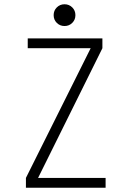

<svg xmlns="http://www.w3.org/2000/svg" viewBox="-20 -880 610 900"><path d="M318.8 -772.8Q304 -758 282.5 -758Q261 -758 246.2 -772.8Q231.5 -787.5 231.5 -809Q231.5 -830.5 246.2 -845.2Q261 -860 282.5 -860Q304 -860 318.8 -845.2Q333.5 -830.5 333.5 -809Q333.5 -787.5 318.8 -772.8ZM158.5 -46H475V0H101.5V-46L405 -654H110V-700H460V-654Z"/></svg>

Font: League Mono Narrow UltraLight
Style: Regular
Weight: 200
Width: 3
Designer: Tyler Finck
Foundry: The League of Moveable Type / Tyler Finck
Version: Version 2.210